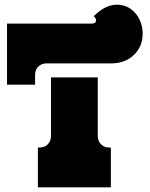

<svg xmlns="http://www.w3.org/2000/svg" viewBox="-20 -801 640 821"><path d="M10 -439V-700H370Q391 -700 391 -714Q391 -719 388 -723.5Q385 -728 381 -732Q430 -781 480 -781Q513 -781 538 -763.5Q563 -746 576.5 -718Q590 -690 590 -657Q590 -602 552.5 -566Q515 -530 456 -530H180Q158 -530 144 -516.5Q130 -503 130 -480V-439ZM454 0H142V-170H148Q171 -170 184.5 -184Q198 -198 198 -220V-470H398V-220Q398 -198 412 -184Q426 -170 448 -170H454Z"/></svg>

Font: Exile
Style: Regular
Weight: 400
Designer: Bartłomiej Rózga @rozgatype
Version: Version 1.000; ttfautohint (v1.8.4.7-5d5b)